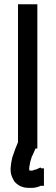

<svg xmlns="http://www.w3.org/2000/svg" viewBox="-20 -700 267 911"><path d="M121.1 82V85Q120.1 86.9 119.1 87.9V91.8V93.8V95.7Q118.2 98.6 118.2 100.6Q118.2 102.5 119.1 104.5V106.4Q119.1 107.4 119.1 107.4Q120.1 109.4 123 109.4H127H129.9H130.9H132.8Q134.8 108.4 137.7 108.4L139.6 107.4L141.6 105.5H145.5Q148.4 105.5 152.3 103.5L161.1 99.6L171.9 94.7L175.8 98.6H188.5V117.2V121.1V125V132.8V141.6V146.5V152.3V158.2V164.1V181.6H175.8H172.9Q171.9 182.6 165 185.1Q158.2 187.5 153.3 188.5Q148.4 189.5 144.5 190.4Q140.6 191.4 133.8 191.4Q126 191.4 123 191.4H120.1H119.1Q105.5 191.4 95.7 189.5Q85.9 187.5 73.2 181.6Q63.5 175.8 55.2 168.5Q46.9 161.1 43 151.4Q30.3 129.9 30.3 105.5V98.6V97.7Q32.2 72.3 38.1 47.9L52.7 5.9L59.6 -10.7L65.4 -25.4V-679.7H84H86.9H89.8H99.6H108.4H115.2H123H130.9H138.7H157.2V4.9H148.4Q139.6 24.4 135.7 34.2Q132.8 39.1 130.9 43Q129.9 48.8 127.9 53.7Q123 67.4 121.1 80.1Z"/></svg>

Font: LeFont
Style: Default
Weight: 400
Designer: Leryon MEDIA
Version: Version 1.0